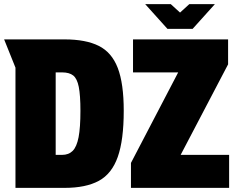

<svg xmlns="http://www.w3.org/2000/svg" viewBox="-20 -911 1146 931"><path d="M293 -720Q396 -720 459 -688.5Q522 -657 551 -581.5Q580 -506 580 -374Q580 -232 551 -150Q522 -68 459 -34Q396 0 293 0H55V-583L0 -720ZM281 -160Q313 -160 332.5 -179.5Q352 -199 361 -245.5Q370 -292 370 -374Q370 -449 362 -489.5Q354 -530 335 -545Q316 -560 281 -560H250V-160ZM625 -720H1086V-599L856 -160H1091V0H615V-121L844 -560H625ZM684 -891H808L853 -850L898 -891H1022L914 -771H792Z"/></svg>

Font: Protest Strike
Style: Regular
Weight: 400
Designer: Octavio Pardo
Foundry: Ashler Design
Version: Version 2.005; ttfautohint (v1.8.4.7-5d5b)